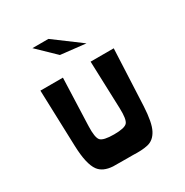

<svg xmlns="http://www.w3.org/2000/svg" viewBox="-258 -1398 1550 1610"><g transform="rotate(-30 517.0 -592.5)"><path d="M453 -1027 282 -1192H437L695 -1000ZM180 -304 162 -850H380L363 -391Q359 -281 385 -252Q411 -223 515 -223Q617 -223 642.5 -252Q668 -281 664 -391L648 -850H872L847 -304Q843 -227 832.5 -172Q822 -117 804.5 -83.5Q787 -50 763 -30Q739 -10 709 -3Q679 4 642.5 6Q606 8 563 6Q532 6 515 6Q381 6 372 5Q277 -1 236 -57Q186 -125 180 -304Z"/></g></svg>

Font: OpenDyslexic
Style: Bold
Weight: 800
Designer: Abbie Gonzalez
Version: Version 0.920;hotconv 1.0.109;makeotfexe 2.5.65596